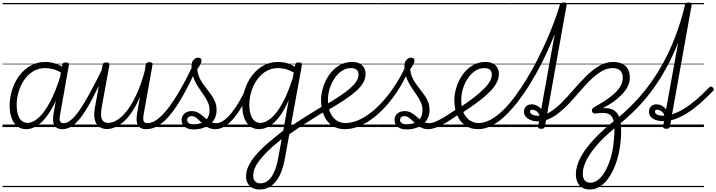

<svg xmlns="http://www.w3.org/2000/svg" viewBox="-20 -1013 5712 1531"><path d="M188 17Q148 17 118.5 -5.5Q89 -28 73 -70.5Q57 -113 57 -172Q57 -220 69 -269Q81 -318 104.5 -363Q128 -408 162.5 -443Q197 -478 242.5 -498.5Q288 -519 344 -519Q381 -519 418.5 -507Q456 -495 491 -472L483 -424Q441 -452 405 -461Q369 -470 340 -470Q298 -470 262.5 -453.5Q227 -437 199 -407.5Q171 -378 152 -340.5Q133 -303 123 -260.5Q113 -218 113 -175Q113 -135 122 -103Q131 -71 150.5 -52Q170 -33 200 -33Q242 -33 288 -74.5Q334 -116 379 -200Q424 -284 463 -411L482 -360Q441 -230 393 -146.5Q345 -63 293.5 -23Q242 17 188 17ZM477 17Q453 17 437.5 9Q422 1 413 -14.5Q404 -30 403 -53.5Q402 -77 407 -107L476 -495Q478 -506 484.5 -510.5Q491 -515 505 -515Q520 -515 526 -509Q532 -503 529 -492L461 -109Q452 -68 457.5 -49.5Q463 -31 487 -31Q497 -31 501.5 -23.5Q506 -16 505 -7Q504 2 497 9.5Q490 17 477 17ZM0 469H622V479H0ZM0 -20H622V0H0ZM0 -505H622V-500H0ZM0 -989H622V-979H0Z M476 17Q465 17 460 9.5Q455 2 456 -7Q457 -16 464.5 -23.5Q472 -31 487 -31Q514 -31 544.5 -55Q575 -79 612 -131.5Q649 -184 695.5 -269.5Q742 -355 802 -476Q806 -487 815 -487Q824 -487 830.5 -480.5Q837 -474 832 -463Q771 -332 723.5 -240Q676 -148 635.5 -91.5Q595 -35 557 -9Q519 17 476 17ZM622 469V479ZM622 -20V0ZM622 -505V-500ZM622 -989V-979Z M834 16Q799 16 773 -1Q747 -18 736.5 -55.5Q726 -93 737 -155L798 -495Q801 -506 807 -510.5Q813 -515 827 -515Q842 -515 848.5 -509.5Q855 -504 852 -493L791 -158Q784 -116 786.5 -88.5Q789 -61 803 -47Q817 -33 844 -33Q876 -33 913.5 -55.5Q951 -78 990 -127Q1029 -176 1066 -254.5Q1103 -333 1134 -446L1142 -497Q1144 -508 1150.5 -512.5Q1157 -517 1171 -517Q1186 -517 1192.5 -512Q1199 -507 1196 -496L1127 -109Q1119 -68 1124.5 -49.5Q1130 -31 1157 -31Q1167 -31 1171 -23.5Q1175 -16 1174 -7Q1173 2 1166 9.5Q1159 17 1146 17Q1122 17 1105.5 9Q1089 1 1080 -14.5Q1071 -30 1069.5 -53Q1068 -76 1073 -106L1096 -242Q1066 -170 1032.5 -120.5Q999 -71 964 -41Q929 -11 895.5 2.5Q862 16 834 16ZM622 469H1293V479H622ZM622 -20H1293V0H622ZM622 -505H1293V-500H622ZM622 -989H1293V-979H622Z M1147 17Q1135 17 1130.5 9.5Q1126 2 1127.5 -7Q1129 -16 1137 -23.5Q1145 -31 1157 -31Q1193 -31 1233.5 -60.5Q1274 -90 1319 -148Q1364 -206 1414 -292Q1464 -378 1519 -493Q1525 -504 1534.5 -503Q1544 -502 1550 -493Q1556 -484 1549 -470Q1494 -349 1443 -257.5Q1392 -166 1343 -105Q1294 -44 1245.5 -13.5Q1197 17 1147 17ZM1292 469V479ZM1292 -20V0ZM1292 -505V-500ZM1292 -989V-979Z M1526 19Q1480 19 1454 -0.5Q1428 -20 1428 -56Q1428 -87 1450 -107Q1472 -127 1508 -127Q1535 -127 1555 -117Q1575 -107 1591.5 -93Q1608 -79 1625 -65Q1642 -51 1661 -41Q1680 -31 1706 -31Q1717 -31 1722 -23.5Q1727 -16 1726 -7Q1725 2 1717.5 9.5Q1710 17 1696 17Q1661 17 1635 1Q1609 -15 1588 -35Q1567 -55 1548 -71Q1529 -87 1508 -87Q1490 -87 1481 -78Q1472 -69 1472 -56Q1472 -40 1486 -31Q1500 -22 1524 -22Q1554 -22 1577.5 -29.5Q1601 -37 1617.5 -51.5Q1634 -66 1642.5 -87.5Q1651 -109 1651 -136Q1651 -164 1641 -189.5Q1631 -215 1614.5 -240Q1598 -265 1579.5 -291.5Q1561 -318 1544.5 -347Q1528 -376 1517.5 -409.5Q1507 -443 1507 -483Q1507 -520 1524 -536.5Q1541 -553 1559 -553Q1574 -553 1580.5 -546.5Q1587 -540 1587 -529Q1587 -517 1578 -500Q1569 -483 1553 -461Q1556 -427 1568 -399Q1580 -371 1597.5 -346Q1615 -321 1633.5 -298Q1652 -275 1669 -250.5Q1686 -226 1696.5 -198Q1707 -170 1707 -135Q1707 -104 1697 -79Q1687 -54 1669 -36Q1651 -18 1628.5 -5.5Q1606 7 1579.5 13Q1553 19 1526 19ZM1293 469H1843V479H1293ZM1293 -20H1843V0H1293ZM1293 -505H1843V-500H1293ZM1293 -989H1843V-979H1293Z M1697 17Q1686 17 1681 9.5Q1676 2 1677 -7Q1678 -16 1685.5 -23.5Q1693 -31 1708 -31Q1733 -31 1762.5 -51.5Q1792 -72 1822.5 -108.5Q1853 -145 1883 -195Q1913 -245 1940 -305Q1945 -314 1953 -314Q1961 -314 1967.5 -308Q1974 -302 1970 -292Q1944 -228 1913 -172Q1882 -116 1847 -73.5Q1812 -31 1774.5 -7Q1737 17 1697 17ZM1843 469V479ZM1843 -20V0ZM1843 -505V-500ZM1843 -989V-979Z M2049 498Q2000 498 1971 469.5Q1942 441 1942 395Q1942 362 1954 329Q1966 296 1989 263Q2012 230 2045.5 195Q2079 160 2123 122Q2142 106 2161.5 90.5Q2181 75 2200.5 59Q2220 43 2239 28L2282 -214Q2246 -133 2207.5 -82Q2169 -31 2128 -7Q2087 17 2045 17Q2004 17 1974.5 -5.5Q1945 -28 1928.5 -70.5Q1912 -113 1912 -172Q1912 -220 1924 -269.5Q1936 -319 1960 -364Q1984 -409 2019 -444Q2054 -479 2099 -499Q2144 -519 2199 -519Q2222 -519 2244 -515Q2266 -511 2288 -502.5Q2310 -494 2331 -481L2334 -497Q2336 -507 2342.5 -511Q2349 -515 2362 -515Q2378 -515 2383.5 -509Q2389 -503 2387 -492L2252 250Q2243 302 2226.5 347.5Q2210 393 2185.5 426.5Q2161 460 2127 479Q2093 498 2049 498ZM2056 449Q2095 449 2123.5 422Q2152 395 2170.5 348.5Q2189 302 2199 244L2226 96Q2214 106 2201.5 116.5Q2189 127 2176 137.5Q2163 148 2150 159Q2112 194 2083.5 225Q2055 256 2036 283.5Q2017 311 2008 337Q1999 363 1999 388Q1999 405 2005 419Q2011 433 2024 441Q2037 449 2056 449ZM2056 -33Q2097 -33 2142 -71Q2187 -109 2231 -188Q2275 -267 2314 -390L2323 -434Q2286 -456 2254 -463Q2222 -470 2196 -470Q2154 -470 2118.5 -453.5Q2083 -437 2055 -407.5Q2027 -378 2007.5 -340.5Q1988 -303 1978 -260.5Q1968 -218 1968 -175Q1968 -136 1977.5 -103.5Q1987 -71 2006.5 -52Q2026 -33 2056 -33ZM1843 469H2478V479H1843ZM1843 -20H2478V0H1843ZM1843 -505H2478V-500H1843ZM1843 -989H2478V-979H1843Z M2276 65Q2270 69 2265 64Q2260 59 2257 50.5Q2254 42 2255 33Q2256 24 2263 19Q2297 -5 2335.5 -30.5Q2374 -56 2414 -81Q2454 -106 2491.5 -129Q2529 -152 2561 -172Q2568 -176 2574 -171.5Q2580 -167 2583.5 -158.5Q2587 -150 2586 -142Q2585 -134 2578 -130Q2547 -112 2509.5 -88.5Q2472 -65 2431 -39Q2390 -13 2350.5 13.5Q2311 40 2276 65ZM2478 469V479ZM2478 -20V0ZM2478 -505V-500ZM2478 -989V-979Z M2730 17Q2668 17 2625.5 -13.5Q2583 -44 2561.5 -96.5Q2540 -149 2540 -215Q2540 -265 2557 -318.5Q2574 -372 2606 -417.5Q2638 -463 2684 -491Q2730 -519 2788 -519Q2826 -519 2849.5 -505.5Q2873 -492 2884 -470.5Q2895 -449 2895 -423Q2895 -388 2876.5 -354.5Q2858 -321 2820 -287Q2782 -253 2725.5 -215.5Q2669 -178 2593 -134L2572 -174Q2637 -212 2686.5 -245Q2736 -278 2770 -307.5Q2804 -337 2821.5 -364.5Q2839 -392 2839 -417Q2839 -444 2823.5 -457Q2808 -470 2779 -470Q2739 -470 2705.5 -447.5Q2672 -425 2647 -387.5Q2622 -350 2608.5 -305.5Q2595 -261 2595 -218Q2595 -172 2605.5 -137Q2616 -102 2635 -79Q2654 -56 2679.5 -44Q2705 -32 2735 -32Q2744 -32 2748 -24.5Q2752 -17 2751 -7.5Q2750 2 2744.5 9.5Q2739 17 2730 17ZM2478 469H2966V479H2478ZM2478 -20H2966V0H2478ZM2478 -505H2966V-500H2478ZM2478 -989H2966V-979H2478Z M2730 17Q2718 17 2712.5 9.5Q2707 2 2708 -7.5Q2709 -17 2716 -24.5Q2723 -32 2735 -32Q2795 -32 2860.5 -65.5Q2926 -99 2990.5 -161Q3055 -223 3113.5 -307.5Q3172 -392 3218 -493Q3222 -502 3231 -501Q3240 -500 3247 -493Q3254 -486 3249 -475Q3203 -367 3143 -277Q3083 -187 3013.5 -121Q2944 -55 2872 -19Q2800 17 2730 17ZM2965 469H2990V479H2965ZM2965 -20H2990V0H2965ZM2965 -505H2990V-500H2965ZM2965 -989H2990V-979H2965Z M3224 19Q3178 19 3152 -0.5Q3126 -20 3126 -56Q3126 -87 3148 -107Q3170 -127 3206 -127Q3233 -127 3253 -117Q3273 -107 3289.5 -93Q3306 -79 3323 -65Q3340 -51 3359 -41Q3378 -31 3404 -31Q3415 -31 3420 -23.5Q3425 -16 3424 -7Q3423 2 3415.5 9.5Q3408 17 3394 17Q3359 17 3333 1Q3307 -15 3286 -35Q3265 -55 3246 -71Q3227 -87 3206 -87Q3188 -87 3179 -78Q3170 -69 3170 -56Q3170 -40 3184 -31Q3198 -22 3222 -22Q3252 -22 3275.5 -29.5Q3299 -37 3315.5 -51.5Q3332 -66 3340.5 -87.5Q3349 -109 3349 -136Q3349 -164 3339 -189.5Q3329 -215 3312.5 -240Q3296 -265 3277.5 -291.5Q3259 -318 3242.5 -347Q3226 -376 3215.5 -409.5Q3205 -443 3205 -483Q3205 -520 3222 -536.5Q3239 -553 3257 -553Q3272 -553 3278.5 -546.5Q3285 -540 3285 -529Q3285 -517 3276 -500Q3267 -483 3251 -461Q3254 -427 3266 -399Q3278 -371 3295.5 -346Q3313 -321 3331.5 -298Q3350 -275 3367 -250.5Q3384 -226 3394.5 -198Q3405 -170 3405 -135Q3405 -104 3395 -79Q3385 -54 3367 -36Q3349 -18 3326.5 -5.5Q3304 7 3277.5 13Q3251 19 3224 19ZM2991 469H3541V479H2991ZM2991 -20H3541V0H2991ZM2991 -505H3541V-500H2991ZM2991 -989H3541V-979H2991Z M3395 17Q3384 17 3379 9.5Q3374 2 3375 -7Q3376 -16 3383.5 -23.5Q3391 -31 3406 -31Q3423 -31 3449.5 -41.5Q3476 -52 3519 -77Q3562 -102 3626 -147Q3635 -152 3642 -149Q3649 -146 3653 -138.5Q3657 -131 3655.5 -122Q3654 -113 3645 -107Q3577 -58 3530 -31Q3483 -4 3451 6.5Q3419 17 3395 17ZM3541 469V479ZM3541 -20V0ZM3541 -505V-500ZM3541 -989V-979Z M3641 -152Q3704 -193 3752.5 -230.5Q3801 -268 3834.5 -300.5Q3868 -333 3885 -362.5Q3902 -392 3902 -417Q3902 -444 3886.5 -457Q3871 -470 3842 -470Q3802 -470 3768.5 -447.5Q3735 -425 3710 -387.5Q3685 -350 3671.5 -305.5Q3658 -261 3658 -218Q3658 -172 3668.5 -137Q3679 -102 3698 -79Q3717 -56 3742.5 -44Q3768 -32 3798 -32Q3808 -32 3812 -24.5Q3816 -17 3815 -7.5Q3814 2 3808.5 9.5Q3803 17 3793 17Q3731 17 3688.5 -13.5Q3646 -44 3624.5 -96.5Q3603 -149 3603 -215Q3603 -265 3620 -318.5Q3637 -372 3669 -417.5Q3701 -463 3747 -491Q3793 -519 3851 -519Q3889 -519 3912.5 -505.5Q3936 -492 3947 -470.5Q3958 -449 3958 -423Q3958 -388 3940 -353Q3922 -318 3885.5 -281Q3849 -244 3794 -202.5Q3739 -161 3665 -113ZM3541 469H4029V479H3541ZM3541 -20H4029V0H3541ZM3541 -505H4029V-500H3541ZM3541 -989H4029V-979H3541Z M3792 17Q3782 17 3777.5 9.5Q3773 2 3773.5 -7.5Q3774 -17 3780 -24.5Q3786 -32 3796 -32Q3843 -32 3892 -58.5Q3941 -85 3990 -132.5Q4039 -180 4086 -243.5Q4133 -307 4178 -380.5Q4223 -454 4263 -532.5Q4303 -611 4337.5 -689Q4372 -767 4399 -839.5Q4426 -912 4444 -973Q4447 -981 4454 -985.5Q4461 -990 4469 -990Q4477 -990 4481.5 -985.5Q4486 -981 4484 -973Q4465 -904 4436 -825.5Q4407 -747 4371.5 -664Q4336 -581 4294 -499Q4252 -417 4205 -341Q4158 -265 4107.5 -200Q4057 -135 4004.5 -86Q3952 -37 3898.5 -10Q3845 17 3792 17ZM4028 469H4053V479H4028ZM4028 -20H4053V0H4028ZM4028 -505H4053V-500H4028ZM4028 -989H4053V-979H4028Z M4295 14Q4283 14 4276 9.5Q4269 5 4271 -6L4445 -973Q4447 -984 4454 -988.5Q4461 -993 4474 -993Q4490 -993 4495.5 -987.5Q4501 -982 4498 -972L4325 -4Q4323 5 4316.5 9.5Q4310 14 4295 14ZM4054 469H4568V479H4054ZM4054 -20H4568V0H4054ZM4054 -505H4568V-500H4054ZM4054 -989H4568V-979H4054Z M4269 -45Q4240 -45 4214.5 -54.5Q4189 -64 4173.5 -81Q4158 -98 4158 -123Q4158 -148 4174.5 -164.5Q4191 -181 4218 -181Q4244 -181 4267.5 -167.5Q4291 -154 4304 -130Q4317 -106 4312 -76L4282 -62Q4287 -87 4277.5 -104Q4268 -121 4253 -129.5Q4238 -138 4224 -138Q4206 -138 4206 -124Q4206 -109 4224 -99.5Q4242 -90 4272 -90Q4318 -90 4364.5 -118.5Q4411 -147 4457.5 -193.5Q4504 -240 4549 -293Q4598 -349 4649 -401Q4700 -453 4755 -486Q4810 -519 4870 -519Q4882 -519 4887 -511.5Q4892 -504 4891 -494.5Q4890 -485 4883.5 -477.5Q4877 -470 4865 -470Q4817 -470 4770 -440.5Q4723 -411 4677 -364Q4631 -317 4586 -264Q4550 -222 4513 -183Q4476 -144 4436.5 -113Q4397 -82 4355.5 -63.5Q4314 -45 4269 -45ZM4568 469H4587V479H4568ZM4568 -20H4587V0H4568ZM4568 -505H4587V-500H4568ZM4568 -989H4587V-979H4568Z M4681 498Q4647 498 4622.5 483Q4598 468 4585 440.5Q4572 413 4572 378Q4572 364 4580 356.5Q4588 349 4599.5 348.5Q4611 348 4619 353.5Q4627 359 4627 372Q4627 405 4642 424.5Q4657 444 4687 444Q4717 444 4744 425Q4771 406 4793.5 372Q4816 338 4833.5 294Q4851 250 4862 198.5Q4873 147 4876 93Q4880 48 4879.5 14.5Q4879 -19 4874 -43.5Q4869 -68 4858 -83Q4847 -98 4830 -105.5Q4813 -113 4789 -113Q4774 -113 4758.5 -111.5Q4743 -110 4730 -108Q4718 -106 4710.5 -111Q4703 -116 4700.5 -125Q4698 -134 4702 -143Q4706 -152 4717 -158Q4754 -178 4793.5 -203Q4833 -228 4868 -257.5Q4903 -287 4924.5 -321Q4946 -355 4946 -392Q4946 -433 4924.5 -451.5Q4903 -470 4865 -470Q4853 -470 4847.5 -477.5Q4842 -485 4843 -494.5Q4844 -504 4851 -511.5Q4858 -519 4870 -519Q4896 -519 4920 -512.5Q4944 -506 4962.5 -491Q4981 -476 4991.5 -452Q5002 -428 5002 -393Q5002 -356 4984.5 -322Q4967 -288 4937 -257.5Q4907 -227 4869 -200Q4831 -173 4789 -152V-151Q4837 -153 4866.5 -138.5Q4896 -124 4911.5 -93Q4927 -62 4931 -16Q4935 30 4931 90Q4927 148 4914.5 206.5Q4902 265 4880.5 317.5Q4859 370 4830 410.5Q4801 451 4763.5 474.5Q4726 498 4681 498ZM4586 469H5051V479H4586ZM4586 -20H5051V0H4586ZM4586 -505H5051V-500H4586ZM4586 -989H5051V-979H4586Z M4627 372Q4627 384 4619 391.5Q4611 399 4599.5 400Q4588 401 4580 395.5Q4572 390 4572 378Q4572 345 4581.5 311Q4591 277 4610 241Q4629 205 4656.5 168.5Q4684 132 4719 94.5Q4754 57 4797 18.5Q4840 -20 4889 -58Q4956 -112 5021.5 -178Q5087 -244 5148 -324.5Q5209 -405 5263.5 -502.5Q5318 -600 5363.5 -718Q5409 -836 5443 -976Q5445 -984 5451.5 -986.5Q5458 -989 5465 -987.5Q5472 -986 5476.5 -982Q5481 -978 5479 -971Q5450 -846 5412 -739.5Q5374 -633 5330 -543Q5286 -453 5237 -376.5Q5188 -300 5135 -235.5Q5082 -171 5026 -117.5Q4970 -64 4913 -17Q4869 18 4830 53Q4791 88 4759.5 122Q4728 156 4703.5 189Q4679 222 4662 253.5Q4645 285 4636 315Q4627 345 4627 372ZM5051 469V479ZM5051 -20V0ZM5051 -505V-500ZM5051 -989V-979Z M5292 14Q5280 14 5273 9Q5266 4 5268 -6L5275 -47Q5247 -46 5219.5 -53Q5192 -60 5173.5 -77.5Q5155 -95 5155 -123Q5155 -148 5171 -164.5Q5187 -181 5214 -181Q5237 -181 5257.5 -170Q5278 -159 5291 -140L5442 -973Q5444 -984 5451 -988.5Q5458 -993 5471 -993Q5487 -993 5492.5 -988Q5498 -983 5495 -972L5339 -101Q5383 -115 5431 -144Q5479 -173 5530 -216Q5581 -259 5635 -316Q5640 -321 5647 -322.5Q5654 -324 5663 -316Q5672 -309 5672 -302Q5672 -295 5667 -289Q5614 -234 5558.5 -185.5Q5503 -137 5445.5 -102.5Q5388 -68 5331 -54L5322 -4Q5320 5 5313.5 9.5Q5307 14 5292 14ZM5278 -91Q5272 -114 5254 -126Q5236 -138 5220 -138Q5203 -138 5203 -124Q5203 -109 5215.5 -101.5Q5228 -94 5245 -92Q5262 -90 5278 -91ZM5051 469H5593V479H5051ZM5051 -20H5593V0H5051ZM5051 -505H5593V-500H5051ZM5051 -989H5593V-979H5051Z"/></svg>

Font: Playwrite DE VA Guides
Style: Regular
Weight: 400
Designer: Veronika Burian, José Scaglione
Foundry: TypeTogether
Version: Version 1.003